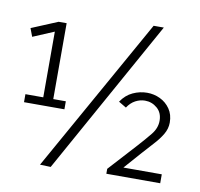

<svg xmlns="http://www.w3.org/2000/svg" viewBox="-90 -931 1084 1039"><g transform="rotate(10 452.0 -411.5)"><path d="M558 -3V-30L693 -178Q735 -224 763.5 -259.5Q792 -295 792 -335Q792 -379 763 -404Q734 -429 696 -429Q669 -429 643.5 -415.5Q618 -402 600 -374L558 -399Q584 -438 622 -455.5Q660 -473 700 -473Q738 -473 771.5 -457Q805 -441 826.5 -410Q848 -379 848 -335Q848 -301 829.5 -270Q811 -239 783 -209Q755 -179 727 -147L629 -36L622 -52H854V-3ZM169 -720 150 -739V-307H205V-768H161L17 -708L34 -663ZM52 -307H274V-351H52ZM727 -836H671L196 11L255 13Z"/></g></svg>

Font: Yaldevi Light
Style: Regular
Weight: 300
Designer: Sol Matas, Rajitha Manaperi, Kosala Senevirathne
Foundry: Mooniak
Version: Version 1.100